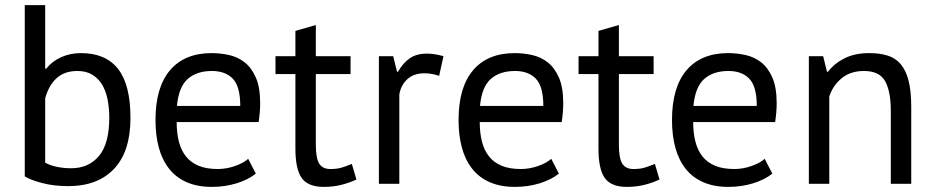

<svg xmlns="http://www.w3.org/2000/svg" viewBox="-20 -720 3658 752"><path d="M77 -700H157V-451H161Q184 -480 219.5 -496Q255 -512 297 -512Q394 -512 442.5 -450Q491 -388 491 -258Q491 -127 427 -59Q363 9 247 9Q191 9 145.5 -3Q100 -15 77 -29ZM283 -442Q233 -442 202 -414Q171 -386 157 -335V-83Q176 -72 203 -66.5Q230 -61 259 -61Q327 -61 367.5 -109Q408 -157 408 -259Q408 -298 401 -332Q394 -366 379 -390Q364 -414 340.5 -428Q317 -442 283 -442Z M982 -40Q952 -16 906.5 -2Q861 12 810 12Q753 12 711 -6.5Q669 -25 642 -59.5Q615 -94 602 -142Q589 -190 589 -250Q589 -378 646 -445Q703 -512 809 -512Q843 -512 877 -504.5Q911 -497 938 -476Q965 -455 982 -416.5Q999 -378 999 -315Q999 -282 993 -242H672Q672 -198 681 -164Q690 -130 709 -106.5Q728 -83 758.5 -70.5Q789 -58 833 -58Q867 -58 901 -70Q935 -82 952 -98ZM810 -442Q751 -442 715.5 -411Q680 -380 673 -305H921Q921 -381 892 -411.5Q863 -442 810 -442Z M1059 -500H1137V-599L1217 -622V-500H1353V-430H1217V-153Q1217 -101 1230 -79.5Q1243 -58 1274 -58Q1300 -58 1318 -63.5Q1336 -69 1358 -78L1376 -17Q1349 -4 1317 4Q1285 12 1248 12Q1187 12 1162 -22.5Q1137 -57 1137 -138V-430H1059Z M1700 -423Q1670 -433 1643 -433Q1600 -433 1575 -409.5Q1550 -386 1544 -350V0H1464V-500H1520L1535 -439H1539Q1558 -473 1584.5 -491.5Q1611 -510 1652 -510Q1681 -510 1717 -500Z M2169 -40Q2139 -16 2093.5 -2Q2048 12 1997 12Q1940 12 1898 -6.5Q1856 -25 1829 -59.5Q1802 -94 1789 -142Q1776 -190 1776 -250Q1776 -378 1833 -445Q1890 -512 1996 -512Q2030 -512 2064 -504.5Q2098 -497 2125 -476Q2152 -455 2169 -416.5Q2186 -378 2186 -315Q2186 -282 2180 -242H1859Q1859 -198 1868 -164Q1877 -130 1896 -106.5Q1915 -83 1945.5 -70.5Q1976 -58 2020 -58Q2054 -58 2088 -70Q2122 -82 2139 -98ZM1997 -442Q1938 -442 1902.5 -411Q1867 -380 1860 -305H2108Q2108 -381 2079 -411.5Q2050 -442 1997 -442Z M2246 -500H2324V-599L2404 -622V-500H2540V-430H2404V-153Q2404 -101 2417 -79.5Q2430 -58 2461 -58Q2487 -58 2505 -63.5Q2523 -69 2545 -78L2563 -17Q2536 -4 2504 4Q2472 12 2435 12Q2374 12 2349 -22.5Q2324 -57 2324 -138V-430H2246Z M3005 -40Q2975 -16 2929.5 -2Q2884 12 2833 12Q2776 12 2734 -6.5Q2692 -25 2665 -59.5Q2638 -94 2625 -142Q2612 -190 2612 -250Q2612 -378 2669 -445Q2726 -512 2832 -512Q2866 -512 2900 -504.5Q2934 -497 2961 -476Q2988 -455 3005 -416.5Q3022 -378 3022 -315Q3022 -282 3016 -242H2695Q2695 -198 2704 -164Q2713 -130 2732 -106.5Q2751 -83 2781.5 -70.5Q2812 -58 2856 -58Q2890 -58 2924 -70Q2958 -82 2975 -98ZM2833 -442Q2774 -442 2738.5 -411Q2703 -380 2696 -305H2944Q2944 -381 2915 -411.5Q2886 -442 2833 -442Z M3469 0V-285Q3469 -363 3446.5 -402.5Q3424 -442 3364 -442Q3311 -442 3276.5 -413.5Q3242 -385 3228 -342V0H3148V-500H3204L3219 -439H3223Q3247 -471 3287.5 -491.5Q3328 -512 3384 -512Q3425 -512 3456 -502.5Q3487 -493 3507.5 -469Q3528 -445 3538.5 -404.5Q3549 -364 3549 -302V0Z"/></svg>

Font: PT Sans
Style: Regular
Weight: 400
Designer: A.Korolkova, O.Umpeleva, V.Yefimov
Foundry: ParaType Ltd
Version: Version 2.003